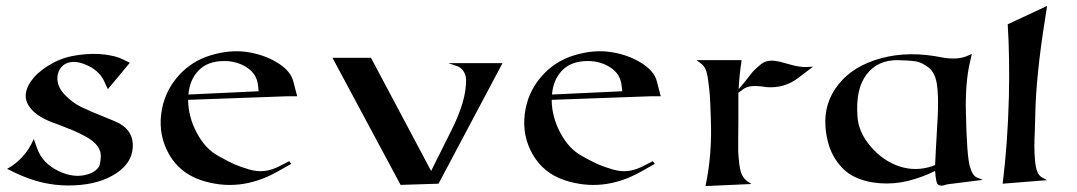

<svg xmlns="http://www.w3.org/2000/svg" viewBox="-20 -620 3634 648"><path d="M344 -319 332 -345Q317 -378 280.5 -396.5Q244 -415 217 -410Q199 -407 187.5 -394Q176 -381 174 -362Q171 -330 197 -302Q223 -274 254 -259Q285 -244 328 -227Q371 -210 382 -204Q432 -176 428 -122Q424 -62 357 -26Q299 6 210 6Q121 6 33 -36L4 -50Q33 -66 55 -90Q79 -116 94 -151L105 -120Q123 -69 177 -43Q231 -17 277 -32Q295 -38 304.5 -46.5Q314 -55 316.5 -63.5Q319 -72 320 -88Q322 -108 310 -125.5Q298 -143 272 -157.5Q246 -172 226.5 -180Q207 -188 173 -201Q166 -204 162 -205Q112 -223 88 -249Q64 -275 67 -302.5Q70 -330 93.5 -357.5Q117 -385 158 -407Q196 -428 245 -434.5Q294 -441 333 -436Q372 -431 394 -420L418 -408Z M946 -295 615 -283Q615 -227 644 -172Q673 -117 718 -93Q752 -74 771.5 -65.5Q791 -57 819.5 -48.5Q848 -40 873 -43Q898 -46 925 -60L956 -76L963 -67L915 -40Q788 31 658 -12Q587 -36 551 -98.5Q515 -161 524 -235Q533 -309 583 -365Q627 -414 691.5 -433.5Q756 -453 813.5 -444.5Q871 -436 916 -408.5Q961 -381 970 -345L983 -295ZM616 -301 853 -312 851 -331Q847 -370 813.5 -392Q780 -414 737 -414Q681 -414 650.5 -382.5Q620 -351 616 -301Z M1102 -425H1232L1435 -43L1503 -179Q1554 -280 1553 -350Q1553 -366 1545 -378.5Q1537 -391 1525 -396L1493 -407H1676L1460 0L1332 4Z M2173 -295 1842 -283Q1842 -227 1871 -172Q1900 -117 1945 -93Q1979 -74 1998.5 -65.5Q2018 -57 2046.5 -48.5Q2075 -40 2100 -43Q2125 -46 2152 -60L2183 -76L2190 -67L2142 -40Q2015 31 1885 -12Q1814 -36 1778 -98.5Q1742 -161 1751 -235Q1760 -309 1810 -365Q1854 -414 1918.5 -433.5Q1983 -453 2040.5 -444.5Q2098 -436 2143 -408.5Q2188 -381 2197 -345L2210 -295ZM1843 -301 2080 -312 2078 -331Q2074 -370 2040.5 -392Q2007 -414 1964 -414Q1908 -414 1877.5 -382.5Q1847 -351 1843 -301Z M2472 -307Q2472 -307 2472 -206Q2472 -197 2471.5 -159.5Q2471 -122 2471.5 -108Q2472 -94 2475 -68Q2478 -42 2485 -28.5Q2492 -15 2504 -7L2516 1L2361 8Q2384 -99 2379 -220Q2379 -228 2377.5 -263.5Q2376 -299 2374.5 -312Q2373 -325 2370 -349Q2367 -373 2361.5 -385.5Q2356 -398 2348 -404L2331 -417H2483Q2475 -365 2473 -319L2493 -343Q2497 -348 2509.5 -364Q2522 -380 2528 -385.5Q2534 -391 2545 -400.5Q2556 -410 2567 -413Q2578 -416 2592 -415Q2607 -414 2644 -403Q2681 -392 2706 -394L2724 -395L2674 -357Q2627 -321 2566 -326Q2545 -330 2522 -329.5Q2499 -329 2483 -315Z M3136 -63Q3137 -92 3145 -230Q3148 -297 3142 -336Q3136 -375 3114 -392Q3092 -409 3073 -412.5Q3054 -416 3011 -417Q2942 -418 2904.5 -368.5Q2867 -319 2874 -227Q2877 -174 2918.5 -125.5Q2960 -77 3015.5 -58.5Q3071 -40 3129 -60ZM3136 -43 3134 -42Q3091 -21 3044.5 -9.5Q2998 2 2950 -1.5Q2902 -5 2863.5 -23.5Q2825 -42 2798 -85Q2771 -128 2766 -192Q2760 -273 2810 -335.5Q2860 -398 2954 -423.5Q3048 -449 3160 -426Q3211 -417 3244 -431L3260 -438L3254 -412Q3237 -340 3240 -236Q3243 -96 3253 -59Q3262 -27 3277 -21L3297 -13L3178 2Q3175 3 3169 4.5Q3163 6 3160 6.5Q3157 7 3152.5 6Q3148 5 3145 2Q3139 -2 3136 -43Z M3381 -538 3514 -600 3507 -555Q3476 -361 3474 -229Q3474 -214 3472.5 -179Q3471 -144 3471 -125Q3471 -106 3473 -80.5Q3475 -55 3481 -40.5Q3487 -26 3497 -21L3514 -12L3364 0Q3381 -136 3385 -293Q3388 -429 3381 -538Z"/></svg>

Font: Roman Uncial Modern
Style: Medium
Weight: 500
Version: Version 001.000